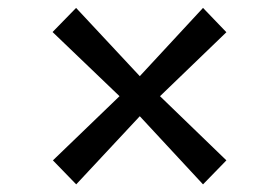

<svg xmlns="http://www.w3.org/2000/svg" viewBox="-20 -566 709 488"><path d="M283.8 -321.5 113.6 -484.6 173.4 -545.9 335.3 -372.4 496 -545.9 555.4 -484.1 386.7 -321.5 555.4 -158.4 496 -97.4 335.3 -270.6 173.7 -97.4 114.5 -158.4Z"/></svg>

Font: Merriweather Light
Style: Regular
Weight: 300
Designer: Eben Sorkin
Foundry: Eben Sorkin
Version: Version 2.100